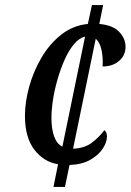

<svg xmlns="http://www.w3.org/2000/svg" viewBox="-20 -734 513 754"><path d="M208 -89Q152 -98 115 -146Q78 -194 78 -279Q78 -333 94.5 -393Q111 -453 142.5 -507Q174 -561 220 -597.5Q266 -634 325 -640L341 -714H385L370 -640Q423 -635 447.5 -609.5Q472 -584 473 -553Q474 -518 448.5 -495.5Q423 -473 383 -473Q385 -509 378.5 -538.5Q372 -568 356 -582L267 -150Q313 -152 342 -174.5Q371 -197 390 -223Q400 -215 400 -198Q400 -176 384 -151Q368 -126 335.5 -107Q303 -88 253 -86L235 0H190ZM314 -590Q291 -585 270.5 -560.5Q250 -536 234 -500Q218 -464 206 -422.5Q194 -381 188 -341.5Q182 -302 182 -271Q182 -228 192.5 -198.5Q203 -169 225 -158Z"/></svg>

Font: Noto Serif ExtraCondensed Medium
Style: Italic
Weight: 500
Width: 2
Italic angle: -12°
Designer: Monotype Design Team
Foundry: Monotype Imaging Inc.
Version: Version 2.013; ttfautohint (v1.8.4.7-5d5b)